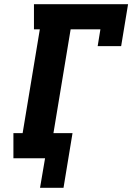

<svg xmlns="http://www.w3.org/2000/svg" viewBox="-20 -755 640 916"><path d="M283 141H171L195 0H44V-120H88L170 -615H142V-735H591L558 -535H446L459 -615H317L235 -120H326Z"/></svg>

Font: Iosevka Curly Slab HvEx
Style: Italic
Weight: 900
Width: 7
Italic angle: -9°
Monospace: yes
Designer: Belleve Invis
Foundry: Belleve Invis
Version: Version 11.1.0; ttfautohint (v1.8.3)